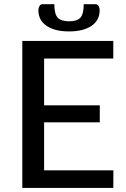

<svg xmlns="http://www.w3.org/2000/svg" viewBox="-20 -918 617 938"><path d="M533.5 0H89V-718H533.5V-632H195.5V-403.5H467.5V-320.5H195.5V-86H534ZM317.5 -764.5Q247.5 -764.5 207.5 -791.8Q167.5 -819 167.5 -868.5Q167.5 -879.5 172.8 -888.5Q178 -897.5 188.5 -897.5H245.5Q245.5 -850.5 261.5 -832.2Q277.5 -814 317.5 -814Q357.5 -814 373.2 -832.2Q389 -850.5 389 -897.5H446Q456.5 -897.5 461.8 -888.5Q467 -879.5 467 -868.5Q467 -819 427.2 -791.8Q387.5 -764.5 317.5 -764.5Z"/></svg>

Font: Verano Sans Medium
Style: Regular
Weight: 500
Designer: Lukasz Dziedzic with Adam Twardoch and Botio Nikoltchev
Foundry: tyPoland Lukasz Dziedzic
Version: Version 3.001;December 28, 2019;FontCreator 12.0.0.2547 64-b